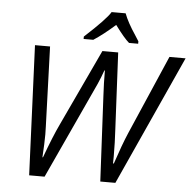

<svg xmlns="http://www.w3.org/2000/svg" viewBox="-60 -992 1059 1053"><g transform="rotate(5 469.0 -465.5)"><path d="M502.9 -608.9H500Q487.8 -573.2 470.2 -533.2Q452.6 -493.2 224.1 0H139.2L108.9 -713.9H191.9L207 -273.9L208 -231Q208 -183.1 203.1 -105H206.1Q249.5 -223.6 282.2 -292L480 -713.9H566.9L587.9 -293.9Q592.3 -219.2 592.3 -145.5L591.8 -105H596.2Q632.8 -214.4 660.2 -277.8L849.1 -713.9H938L613.8 0H530.8L506.8 -471.2Q502.9 -537.6 502.9 -608.9ZM671.9 -771H621.6Q593.8 -794.4 543 -863.3Q477.5 -805.2 424.8 -771H371.6V-784.2Q488.3 -891.1 511.7 -931.2H588.9Q606.9 -882.8 651.4 -816.4L671.9 -784.2Z"/></g></svg>

Font: OpenSans-Italic
Style: Italic
Weight: 400
Italic angle: -12°
Foundry: Ascender Corporation
Version: Version 1.10